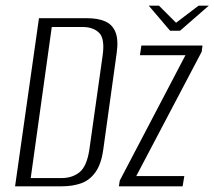

<svg xmlns="http://www.w3.org/2000/svg" viewBox="-20 -655 754 675"><path d="M33 0 117 -591H286Q324 -591 349.5 -580Q375 -569 386 -542Q397 -515 390 -467L343 -129Q336 -78 315.5 -49.5Q295 -21 265 -10.5Q235 0 197 0ZM88 -29H197Q234 -29 259.5 -49.5Q285 -70 294 -128L341 -461Q349 -519 328.5 -539.5Q308 -560 271 -560H162ZM398 0 401 -20 632 -461H472L477 -495H692L689 -473L459 -36H628L622 0ZM578 -547 503 -635H539L599 -575L678 -635H714L613 -547Z"/></svg>

Font: Alumni Sans Light
Style: Italic
Weight: 300
Italic angle: -8°
Version: Version 1.016